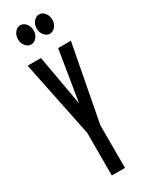

<svg xmlns="http://www.w3.org/2000/svg" viewBox="-210 -835 671 872"><g transform="rotate(-30 125.0 -399.5)"><path d="M94 0V-224L12 -623H82L129 -358L172 -623H239L163 -224V0ZM75 -698Q58 -698 46 -713Q34 -728 34 -748Q34 -769 46 -784Q58 -799 75 -799Q92 -799 104 -784Q116 -769 116 -748Q116 -728 104 -713Q92 -698 75 -698ZM173 -698Q156 -698 144 -713Q132 -728 132 -748Q132 -769 144 -784Q156 -799 173 -799Q190 -799 202 -784Q214 -769 214 -748Q214 -728 202 -713Q190 -698 173 -698Z"/></g></svg>

Font: Inconsolata UltraCondensed Bold
Style: Regular
Weight: 700
Width: 1
Monospace: yes
Designer: Raph Levien, Cyreal, Brenton Simpson
Foundry: Raph Levien, Cyreal, Google
Version: Version 3.001; ttfautohint (v1.8.2.53-6de2)